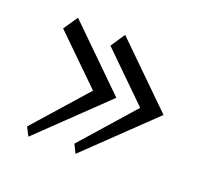

<svg xmlns="http://www.w3.org/2000/svg" viewBox="-78 -521 632 581"><g transform="rotate(20 238.0 -231.0)"><path d="M273.9 -237.8 82 -425.8 50.8 -379.9 200.2 -233.9 49.8 -64 64 -36.1ZM425.8 -237.8 233.9 -425.8 203.1 -379.9 352.1 -233.9 202.1 -64 215.8 -36.1Z"/></g></svg>

Font: Aref Ruqaa
Style: Regular
Weight: 400
Designer: Abdoulla Aref
Version: Version 0.7